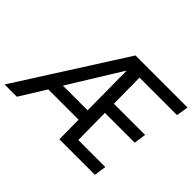

<svg xmlns="http://www.w3.org/2000/svg" viewBox="-199 -951 1197 1197"><g transform="rotate(45 400.0 -352.5)"><path d="M-54 0 395 -705H854L841 -625H481L510 -659L513 -370L478 -397H788L776 -317H483L513 -343L516 -47L484 -80H754L742 0H429L427 -203L449 -171H134L179 -201L54 0ZM420 -595 195 -231 189 -252H443L426 -229L423 -595Z"/></g></svg>

Font: Nunito Sans 10pt Condensed SemiBold
Style: Italic
Weight: 600
Width: 3
Italic angle: -9°
Designer: Vernon Adams
Foundry: Vernon Adams
Version: Version 3.101;gftools[0.9.27]